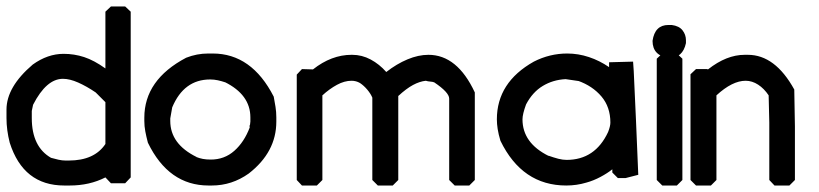

<svg xmlns="http://www.w3.org/2000/svg" viewBox="-34 -572 2526 592"><path d="M308 -552H352L369 -536V-25L352 -7H308L291 -25Q242 0 181 0H164Q38 0 -4 -132Q-14 -171 -14 -208V-234Q-14 -304 67 -373Q113 -406 162 -406Q195 -406 225.5 -396Q256 -386 291 -361V-536ZM64 -230V-208Q64 -119 124 -85L121 -86Q135 -82 146.5 -79.5Q158 -77 168 -77H178Q257 -77 291 -128V-257L261 -287Q233 -306 207 -317.5Q181 -329 160 -329Q109 -329 68 -249Z M622 -407Q742 -407 810 -274Q813 -258 815.5 -242.5Q818 -227 818 -210V-197Q818 -103 733 -37Q681 0 619 0H609Q486 0 422 -132Q417 -151 414 -167Q411 -183 411 -199V-209Q411 -326 540 -394Q573 -407 608 -407ZM491 -207V-199Q491 -128 572 -88H571Q581 -84 591.5 -82Q602 -80 616 -80Q658 -80 688.5 -107Q719 -134 736 -179Q736 -181 735.5 -182.5Q735 -184 737 -188Q737 -191 737.5 -193Q738 -195 738 -197V-210Q738 -280 659 -319L661 -318Q649 -322 637.5 -324.5Q626 -327 614 -327Q533 -327 497 -241Z M1052 -403Q1082 -403 1109 -388.5Q1136 -374 1157 -350Q1189 -375 1222.5 -389Q1256 -403 1287 -403Q1376 -403 1430 -287V-17L1413 0H1368L1351 -17V-268Q1351 -287 1305 -318Q1300 -320 1292.5 -320.5Q1285 -321 1279 -323Q1260 -321 1239.5 -310Q1219 -299 1194 -276V-17L1177 0H1131L1114 -17V-271Q1109 -283 1098.5 -295.5Q1088 -308 1076 -316Q1064 -323 1050 -323Q1028 -323 1005 -310.5Q982 -298 960 -278V-17L943 0H897L881 -17V-342L897 -359L931 -358Q988 -403 1050 -403Z M1715 -407Q1749 -407 1782 -396Q1815 -385 1844 -365V-380L1918 -382L1920 -353Q1922 -315 1923.5 -276.5Q1925 -238 1927 -200L1934 -33L1895 -23H1871L1854 -40V-50Q1839 -38 1817.5 -26.5Q1796 -15 1774 -9Q1744 0 1712 0Q1576 0 1509 -138Q1503 -158 1500.5 -174Q1498 -190 1498 -204Q1498 -318 1612 -382Q1661 -407 1715 -407ZM1577 -204Q1577 -131 1658 -91L1657 -92Q1674 -86 1687.5 -82.5Q1701 -79 1713 -79Q1801 -79 1841 -165Q1848 -183 1848 -194Q1848 -242 1820.5 -274.5Q1793 -307 1748 -323L1751 -322L1710 -328Q1671 -326 1639.5 -307Q1608 -288 1588 -250Q1577 -220 1577 -204Z M2037 -495Q2060 -492 2070.5 -478.5Q2081 -465 2081 -448V-439Q2071 -393 2029 -393Q1978 -400 1978 -446Q1985 -495 2027 -495ZM2008 -407H2053L2070 -391V-17L2053 0H2008L1991 -17V-391Z M2272 -403Q2356 -403 2415 -296L2417 -182V-17L2400 0H2354L2338 -17V-194L2336 -278Q2322 -299 2303.5 -311Q2285 -323 2265 -323Q2224 -323 2175 -278V-17L2158 0H2112L2095 -17V-343L2112 -359H2146L2149 -358Q2206 -403 2262 -403Z"/></svg>

Font: Ekushey Kolom
Style: Bold
Weight: 700
Designer: Al Mamun Sumon
Foundry: Al Mamun Sumon
Version: Version 1.0